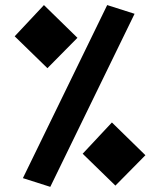

<svg xmlns="http://www.w3.org/2000/svg" viewBox="-20 -723 626 753"><path d="M177.2 9.8 69.8 -24.4 400.4 -703.1 507.8 -668.9ZM432.6 4.9 304.2 -120.1 418.9 -242.7 550.3 -114.3ZM166 -455.6 37.6 -580.6 152.3 -703.1 283.7 -574.7Z"/></svg>

Font: Cascadia Code PL
Style: Bold
Weight: 700
Monospace: yes
Designer: Aaron Bell
Foundry: Saja Typeworks
Version: Version 2404.023; ttfautohint (v1.8.4)